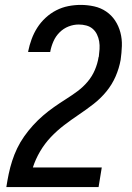

<svg xmlns="http://www.w3.org/2000/svg" viewBox="-20 -763 540 783"><path d="M6 0V-1Q10 -27 15.5 -53.5Q21 -80 29.5 -106.5Q38 -133 50 -158Q62 -183 78.5 -206.5Q95 -230 114.5 -251.5Q134 -273 155.5 -291.5Q177 -310 200.5 -326.5Q224 -343 248.5 -358.5Q273 -374 296 -391Q319 -408 337.5 -430Q356 -452 367 -478Q378 -504 382 -530L383 -532Q385 -547 386 -563Q387 -579 384.5 -594Q382 -609 375.5 -622.5Q369 -636 358 -645.5Q347 -655 332 -659Q317 -663 301 -663Q280 -663 259.5 -655Q239 -647 223 -631Q207 -615 198 -594.5Q189 -574 185 -553V-551H95V-554Q100 -579 109 -603.5Q118 -628 132 -650Q146 -672 166 -690.5Q186 -709 209.5 -721Q233 -733 258.5 -738Q284 -743 309 -743Q337 -743 364 -737Q391 -731 413 -716Q435 -701 449.5 -679Q464 -657 471 -630.5Q478 -604 477 -575.5Q476 -547 472 -519Q466 -485 451.5 -451.5Q437 -418 413.5 -389.5Q390 -361 361 -338.5Q332 -316 301.5 -295.5Q271 -275 241.5 -252.5Q212 -230 187 -203.5Q162 -177 143.5 -145.5Q125 -114 114 -80H395L382 0Z"/></svg>

Font: Iosevka Term Curly Medium
Style: Italic
Weight: 500
Italic angle: -9°
Designer: Belleve Invis
Foundry: Belleve Invis
Version: Version 32.3.0